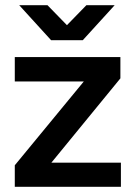

<svg xmlns="http://www.w3.org/2000/svg" viewBox="-20 -720 523 740"><path d="M37 0V-83L303 -406H37V-500H444V-418L178 -93H446V0ZM177 -565 54 -700H163L238 -623L313 -700H422L299 -565Z"/></svg>

Font: Figtree SemiBold
Style: Regular
Weight: 600
Designer: Erik Kennedy
Foundry: Erik Kennedy
Version: Version 2.001; ttfautohint (v1.8.4.7-5d5b);gftools[0.9.27]